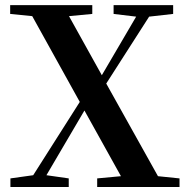

<svg xmlns="http://www.w3.org/2000/svg" viewBox="-20 -745 749 765"><path d="M21.5 0V-34.2L112.3 -46.9L297.9 -338.9L108.4 -680.7L20.5 -689.5V-724.6H347.7V-689.5L254.9 -680.7L385.7 -445.3L522.5 -678.7L432.6 -689.5V-724.6H669.9V-689.5L574.2 -678.7L403.3 -412.1L609.4 -43L695.3 -34.2V0H367.2V-34.2L461.9 -43L316.4 -304.7L165 -46.9L253.9 -34.2V0Z"/></svg>

Font: Bpmf GenRyu Min B
Style: B
Weight: 700
Foundry: But Ko
Version: Version 1.320